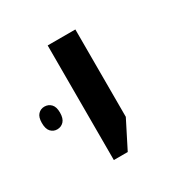

<svg xmlns="http://www.w3.org/2000/svg" viewBox="-104 -661 519 537"><g transform="rotate(-30 155.5 -393.0)"><path d="M161.6 -208H116.7V-578.1H206.1V-295.9ZM-5.9 -398.4Q-5.9 -417 2.4 -425.8Q10.7 -434.6 22.9 -434.6Q35.6 -434.6 44.2 -425.8Q52.7 -417 52.7 -398.4Q52.7 -379.4 44.2 -370.4Q35.6 -361.3 22.9 -361.3Q10.7 -361.3 2.4 -370.1Q-5.9 -378.9 -5.9 -398.4Z"/></g></svg>

Font: Lunasima
Style: Regular
Weight: 400
Designer: The DocRepair Project, Monotype Design Team
Foundry: Google
Version: Version 2.009